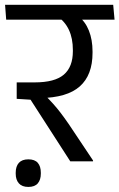

<svg xmlns="http://www.w3.org/2000/svg" viewBox="-40 -652 482 776"><path d="M423 -572.5 417.5 -632.5H-19.5L-15 -572.5ZM336 0V-3.5L237.5 -151Q219.5 -177 205 -196Q190.5 -215 174.8 -232.5Q159 -250 138 -271V-294L27.5 -319V-252.5L83.5 -249L244 0ZM275.5 -587.5H190Q222.5 -565.5 238.5 -531.2Q254.5 -497 254.5 -450V-445Q254.5 -381.5 217.8 -350.2Q181 -319 100.5 -319H27.5L79.5 -255L121 -255.5Q231 -257 282.5 -302.8Q334 -348.5 334 -438.5V-444Q334 -491.5 319.2 -528.5Q304.5 -565.5 275.5 -587.5ZM74.5 103.5Q100.5 103.5 112.8 89Q125 74.5 125 50Q125 49.5 125 48Q125 46.5 125 46Q125 20.5 112.8 6.2Q100.5 -8 74.5 -8Q49 -8 36.2 6.2Q23.5 20.5 23.5 46Q23.5 46.5 23.5 48Q23.5 49.5 23.5 50Q23.5 74.5 36.2 89Q49 103.5 74.5 103.5Z"/></svg>

Font: Anek Devanagari Medium
Style: Regular
Weight: 400
Version: Version 1.003